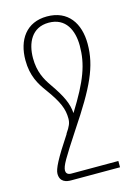

<svg xmlns="http://www.w3.org/2000/svg" viewBox="-113 -563 606 856"><g transform="rotate(-15 190.0 -135.0)"><path d="M106 232H332V203H114C97 203 91 193 91 183C92 160 108 134 183 19C294 -147 335 -233 335 -337C335 -432 288 -502 191 -502C95 -502 48 -431 48 -338C48 -265 75 -222 103 -184C152 -117 166 -81 166 -38C166 -17 160 -3 140 26H141C76 124 55 166 55 188C55 227 86 232 106 232ZM128 -203C105 -236 83 -275 83 -338C83 -408 113 -473 191 -473C270 -473 299 -409 299 -338C299 -253 274 -183 194 -55C191 -99 174 -137 128 -203Z"/></g></svg>

Font: Noto Serif Armenian ExtraCondensed ExtraLight
Style: Regular
Weight: 200
Width: 2
Designer: Monotype Design Team
Foundry: Monotype Imaging Inc.
Version: Version 2.008